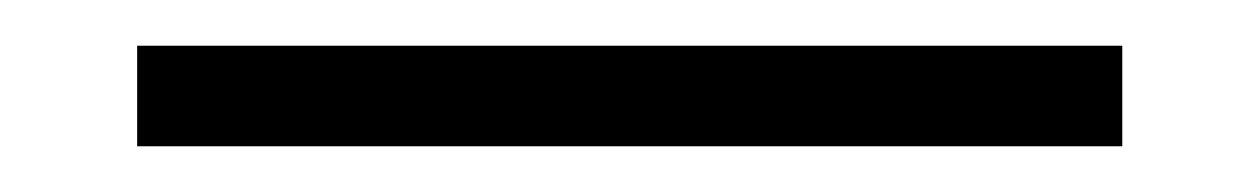

<svg xmlns="http://www.w3.org/2000/svg" viewBox="-20 -10 551 84"><path d="M40 54V10H471V54Z"/></svg>

Font: Source Serif 4 Light
Style: Regular
Weight: 300
Designer: Frank Grießhammer
Foundry: Adobe Systems Incorporated
Version: Version 4.004;hotconv 1.0.116;makeotfexe 2.5.65601